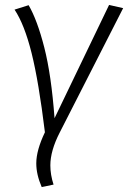

<svg xmlns="http://www.w3.org/2000/svg" viewBox="-20 -551 519 778"><path d="M201 -72 422 -531 479 -518 222 -14Q184 60 184 119Q184 157 197 197L149 207Q127 156 127 111Q127 58 162 -15Q137 -220 108 -336Q79 -452 39 -512L96 -530Q131 -470 159.5 -358.5Q188 -247 201 -72Z"/></svg>

Font: Fira Sans Light
Style: Italic
Weight: 300
Italic angle: -8°
Designer: bBox Type GmbH & Carrois Corporate GbR & Edenspiekermann AG
Foundry: bBox Type GmbH & Carrois Corporate GbR & Edenspiekermann AG
Version: Version 4.301